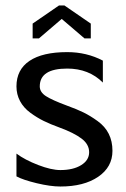

<svg xmlns="http://www.w3.org/2000/svg" viewBox="-20 -675 460 700"><path d="M215 -655 311 -589V-535H288L205 -606L122 -535H99V-589L195 -655ZM40 -32V-115Q71 -92 119 -73.5Q167 -55 200 -55Q247 -55 276 -73Q305 -91 305 -120Q305 -149 277 -170Q249 -191 197 -210Q164 -222 139.5 -234Q115 -246 90.5 -264Q66 -282 53 -306.5Q40 -331 40 -360Q40 -421 87.5 -453Q135 -485 225 -485Q296 -485 355 -454V-374Q304 -425 225 -425Q125 -425 125 -360Q125 -339 147.5 -324.5Q170 -310 224 -290Q260 -277 284.5 -265Q309 -253 336 -233.5Q363 -214 376.5 -187Q390 -160 390 -125Q390 -66 338 -30.5Q286 5 200 5Q164 5 114 -7Q64 -19 40 -32Z"/></svg>

Font: Glametrix
Style: Bold
Weight: 700
Designer: gluk
Foundry: gluk
Version: Version 0.40